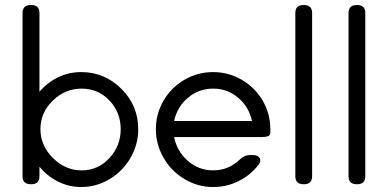

<svg xmlns="http://www.w3.org/2000/svg" viewBox="-20 -734 1540 765"><path d="M105 0H102.1Q69.8 0 69.8 -32.2V-682.1Q69.8 -713.9 102.1 -713.9H105Q137.2 -713.9 137.2 -682.1V-368.2Q168 -404.8 210.9 -425.8Q253.9 -446.8 303.2 -446.8Q397 -446.8 463.9 -379.9Q530.8 -313 530.8 -219.2Q530.8 -158.7 500.2 -105.5Q469.7 -52.2 417 -20.5Q364.3 11.2 303.2 11.2Q254.4 11.2 211.2 -10.5Q168 -32.2 137.2 -69.8V-32.2Q137.2 0 105 0ZM305.2 -55.2Q370.6 -55.2 415.8 -104Q460.9 -152.8 460.9 -219.2Q460.9 -286.6 416 -333.7Q371.1 -380.9 305.2 -380.9Q239.3 -380.9 190.2 -333Q141.1 -285.2 141.1 -219.2Q141.1 -154.3 190.7 -104.7Q240.2 -55.2 305.2 -55.2Z M1057.1 -219.2V-204.1Q1057.1 -188 1024.9 -188H673.8Q684.6 -131.8 728 -93.5Q771.5 -55.2 829.1 -55.2Q890.6 -55.2 935.1 -98.1Q953.1 -116.2 975.1 -116.2H987.8Q1007.3 -116.2 1014.4 -104.5Q1021.5 -92.8 1009.8 -77.1Q977.5 -35.6 930.4 -12.2Q883.3 11.2 829.1 11.2Q768.1 11.2 715.1 -20.5Q662.1 -52.2 631.6 -105.5Q601.1 -158.7 601.1 -219.2Q601.1 -280.8 631.8 -333.3Q662.6 -385.7 715.1 -416.3Q767.6 -446.8 829.1 -446.8Q890.6 -446.8 943.1 -416.3Q995.6 -385.7 1026.4 -333.3Q1057.1 -280.8 1057.1 -219.2ZM673.8 -252H983.9Q972.2 -307.6 929.4 -344.2Q886.7 -380.9 829.1 -380.9Q771.5 -380.9 728.5 -344.2Q685.5 -307.6 673.8 -252Z M1191.9 0H1189Q1156.7 0 1156.7 -32.2V-682.1Q1156.7 -713.9 1189 -713.9H1191.9Q1223.6 -713.9 1223.6 -682.1V-32.2Q1223.6 0 1191.9 0Z M1403.8 0H1400.9Q1368.7 0 1368.7 -32.2V-682.1Q1368.7 -713.9 1400.9 -713.9H1403.8Q1435.5 -713.9 1435.5 -682.1V-32.2Q1435.5 0 1403.8 0Z"/></svg>

Font: Arcon Rounded-
Style: Regular
Weight: 400
Designer: M. Zarth
Foundry: martin zarth - visuelle & digitale kommunikation
Version: Version 1.110;PS 001.110;hotconv 1.0.70;makeotf.lib2.5.58329